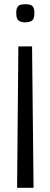

<svg xmlns="http://www.w3.org/2000/svg" viewBox="-20 -665 239 910"><path d="M67 -445H132L139 225H61ZM99 -645Q112 -645 122 -642.5Q132 -640 137.5 -631Q143 -622 143 -603Q143 -574 130.5 -566.5Q118 -559 99 -559Q82 -559 69.5 -566.5Q57 -574 57 -603Q57 -622 62.5 -631Q68 -640 78 -642.5Q88 -645 99 -645Z"/></svg>

Font: Matangi Medium
Style: Regular
Weight: 500
Designer: Prashant Pant
Foundry: The Graphic Ant
Version: Version 3.002